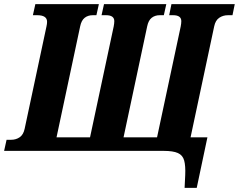

<svg xmlns="http://www.w3.org/2000/svg" viewBox="-58 -734 1162 934"><path d="M840 180 843 118Q845 73 838 47Q831 21 807.5 10.5Q784 0 739 0H-38L-26 -54H-4Q20 -54 38 -66.5Q56 -79 62 -108L168 -605Q171 -618 171 -628Q171 -660 123 -660H102L114 -714H423L411 -660H393Q370 -660 354 -647.5Q338 -635 332 -606L217 -66H380L495 -605Q498 -620 498 -631Q498 -660 458 -660H436L448 -714H751L739 -660H719Q696 -660 680 -647.5Q664 -635 658 -606L543 -66H706L821 -605Q824 -620 824 -631Q824 -660 784 -660H765L776 -714H1084L1073 -660H1051Q1027 -660 1008.5 -647.5Q990 -635 984 -606L869 -66H951L899 180Z"/></svg>

Font: Noto Serif Condensed ExtraBold
Style: Italic
Weight: 800
Width: 3
Italic angle: -12°
Designer: Monotype Design Team
Foundry: Monotype Imaging Inc.
Version: Version 2.014; ttfautohint (v1.8.4.7-5d5b)